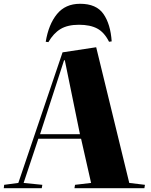

<svg xmlns="http://www.w3.org/2000/svg" viewBox="-20 -996 798 1016"><path d="M489 -746 664 -28 747 -18 744 0H374L377 -18L462 -28L409 -262H183L105 -28L204 -18L201 0H0L2 -18L77 -28L311 -719ZM192 -286H403L323 -677H319ZM557 -775Q532 -825 494.5 -845Q457 -865 398 -865Q338 -865 300.5 -842.5Q263 -820 236 -773L222 -775Q237 -867 281.5 -921.5Q326 -976 404 -976Q490 -976 527.5 -922Q565 -868 571 -777Z"/></svg>

Font: Literata 72pt ExtraBold
Style: Italic
Weight: 800
Italic angle: -2°
Designer: Latin by Veronika Burian and Jose Scaglione. Greek by Irene Vlachou. Cyrillic by Vera Evstafieva
Foundry: TypeTogether
Version: Version 3.002